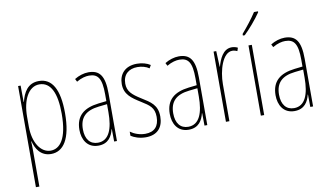

<svg xmlns="http://www.w3.org/2000/svg" viewBox="-92 -975 2446 1419"><g transform="rotate(-10 1130.5 -265.5)"><path d="M228 -537C143 -537 110 -472 93 -404H91L90 -527H71V232H97V-37C97 -69 96 -95 95 -107H98C111 -53 146 10 225 10C317 10 378 -75 378 -270C378 -450 326 -537 228 -537ZM227 -512C313 -512 353 -424 353 -270C353 -79 294 -15 226 -15C152 -15 97 -98 97 -219V-292C97 -416 145 -512 227 -512Z M600 -537C566 -537 527 -525 495 -505L506 -483C543 -505 576 -512 600 -512C667 -512 694 -475 694 -355V-304L633 -297C523 -284 461 -234 461 -129C461 -57 496 10 580 10C656 10 684 -43 696 -93H698L699 0H720V-358C720 -489 684 -537 600 -537ZM632 -274 695 -281V-220C695 -97 664 -12 580 -12C522 -12 487 -54 487 -129C487 -217 533 -263 632 -274Z M1067 -123C1067 -210 1017 -239 951 -280C887 -320 854 -349 854 -407C854 -475 898 -512 963 -512C995 -512 1029 -503 1051 -487L1064 -510C1038 -527 1002 -537 964 -537C871 -537 828 -479 828 -408C828 -330 879 -296 946 -254C1005 -217 1040 -195 1040 -125C1040 -56 1006 -16 936 -16C894 -16 854 -31 825 -52V-21C848 -6 887 10 936 10C1024 10 1067 -43 1067 -123Z M1278 -537C1244 -537 1205 -525 1173 -505L1184 -483C1221 -505 1254 -512 1278 -512C1345 -512 1372 -475 1372 -355V-304L1311 -297C1201 -284 1139 -234 1139 -129C1139 -57 1174 10 1258 10C1334 10 1362 -43 1374 -93H1376L1377 0H1398V-358C1398 -489 1362 -537 1278 -537ZM1310 -274 1373 -281V-220C1373 -97 1342 -12 1258 -12C1200 -12 1165 -54 1165 -129C1165 -217 1211 -263 1310 -274Z M1675 -535C1608 -535 1580 -462 1565 -409H1563L1558 -527H1538V0H1564V-277C1564 -380 1602 -509 1675 -509C1689 -509 1704 -504 1712 -500L1720 -524C1706 -532 1688 -535 1675 -535Z M1913 -756V-763H1883C1849 -711 1817 -671 1772 -618V-606H1786C1825 -643 1880 -707 1913 -756ZM1825 0V-527H1800V0Z M2072 -537C2038 -537 1999 -525 1967 -505L1978 -483C2015 -505 2048 -512 2072 -512C2139 -512 2166 -475 2166 -355V-304L2105 -297C1995 -284 1933 -234 1933 -129C1933 -57 1968 10 2052 10C2128 10 2156 -43 2168 -93H2170L2171 0H2192V-358C2192 -489 2156 -537 2072 -537ZM2104 -274 2167 -281V-220C2167 -97 2136 -12 2052 -12C1994 -12 1959 -54 1959 -129C1959 -217 2005 -263 2104 -274Z"/></g></svg>

Font: Noto Sans Oriya ExtCond Thin
Style: Regular
Weight: 100
Width: 2
Designer: Amélie Bonet and Sol Matas
Foundry: Google LLC
Version: Version 2.006